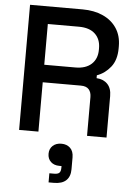

<svg xmlns="http://www.w3.org/2000/svg" viewBox="-63 -746 734 1070"><g transform="rotate(5 304.0 -211.5)"><path d="M61 0V-700H355Q420 -700 469.5 -677.5Q519 -655 546.5 -613Q574 -571 574 -513V-502Q574 -436 542.5 -396.5Q511 -357 466 -341V-325Q504 -323 527 -299.5Q550 -276 550 -232V0H441V-217Q441 -244 427 -260Q413 -276 382 -276H169V0ZM169 -374H343Q401 -374 433 -403.5Q465 -433 465 -484V-492Q465 -543 433.5 -572.5Q402 -602 343 -602H169ZM250 277V226H277Q298 226 306 217.5Q314 209 314 190V180H302Q272 180 254 163Q236 146 236 118Q236 90 254.5 73Q273 56 303 56Q333 56 352 74Q371 92 371 127V193Q371 234 348 255.5Q325 277 280 277Z"/></g></svg>

Font: Space Grotesk Frontify Medium
Style: Regular
Weight: 500
Designer: Florian Karsten
Version: Version 2.000